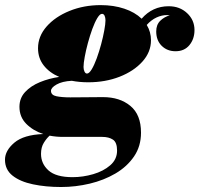

<svg xmlns="http://www.w3.org/2000/svg" viewBox="-105 -490 800 770"><path d="M249 -160Q214 -160 183 -166Q144.5 -164 122 -151.2Q99.5 -138.5 99.5 -125.5Q99.5 -108.5 121.5 -104Q143.5 -99.5 177 -99.5Q194.5 -99.5 219.8 -99.8Q245 -100 269.5 -100.2Q294 -100.5 308 -100.5Q375.5 -100.5 418 -65.2Q460.5 -30 460.5 42Q460.5 96.5 432.5 137.5Q404.5 178.5 358 205.8Q311.5 233 254.8 246.5Q198 260 140 260Q78.5 260 27.2 249.2Q-24 238.5 -54.5 214.5Q-85 190.5 -85 150.5Q-85 114 -47.5 82.2Q-10 50.5 68.5 47.5Q27.5 34 0.2 6.5Q-27 -21 -27 -61.5Q-27 -96.5 -4.2 -121Q18.5 -145.5 55 -160.5Q91.5 -175.5 132.5 -181.5Q93 -198.5 70.2 -227.8Q47.5 -257 47.5 -296.5Q47.5 -344.5 82 -383.8Q116.5 -423 173.8 -446.2Q231 -469.5 299 -469.5Q351 -469.5 393.5 -455.2Q436 -441 463 -415Q506.5 -465 571.5 -465Q616 -465 645.5 -437.2Q675 -409.5 675 -369.5Q675 -334 654.8 -309.2Q634.5 -284.5 599 -284.5Q565.5 -284.5 543.5 -306.2Q521.5 -328 521.5 -364Q521.5 -391 537.8 -406.8Q554 -422.5 576 -428.5Q570 -429.5 564.5 -429.5Q543.5 -429.5 522.5 -419.8Q501.5 -410 483.5 -390Q500.5 -362 500.5 -328.5Q500.5 -281 466 -242.8Q431.5 -204.5 374.5 -182.2Q317.5 -160 249 -160ZM244 -195Q252.5 -195 262.8 -212Q273 -229 282.8 -255.8Q292.5 -282.5 300.5 -312.2Q308.5 -342 313.2 -368Q318 -394 318 -408.5Q318 -419 314.5 -426.8Q311 -434.5 304 -434.5Q295.5 -434.5 285.2 -417.5Q275 -400.5 265.2 -373.8Q255.5 -347 247.5 -317.5Q239.5 -288 234.8 -262Q230 -236 230 -221.5Q230 -211 233.8 -203Q237.5 -195 244 -195ZM59.5 127Q59.5 166.5 89.5 193.5Q119.5 220.5 186 220.5Q227.5 220.5 268.8 208.5Q310 196.5 337.2 172.8Q364.5 149 364.5 114Q364.5 81 348 70Q331.5 59 305 59H146.5Q119.5 59 94 54Q82 64.5 70.8 82.5Q59.5 100.5 59.5 127Z"/></svg>

Font: Bodoni* 06pt Fatface
Style: Italic
Weight: 900
Italic angle: -13°
Version: Version 2.3